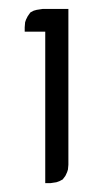

<svg xmlns="http://www.w3.org/2000/svg" viewBox="-20 -604 248 429"><path d="M35.2 -533.2V-543L36.1 -554.2L38.1 -560.1L42 -567.9L47.9 -576.2L55.2 -580.1L62 -582L75.2 -584H132.8V-235.8L131.8 -225.1L129.9 -219.2L126 -210.9L120.1 -203.1L112.8 -199.2L106 -196.8L92.8 -194.8H81.1V-533.2Z"/></svg>

Font: Petahja
Style: Regular
Weight: 400
Designer: T. Christopher White
Version: Version 1.1